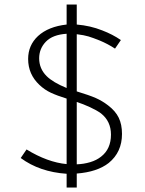

<svg xmlns="http://www.w3.org/2000/svg" viewBox="-20 -763 644 853"><path d="M72 -61 98 -99Q191 -42 276 -34V-325Q234 -338 206 -351Q178 -364 155 -386Q105 -433 105 -501Q105 -562 149 -603Q195 -645 276 -654V-743H321V-654Q381 -649 434 -628Q481 -610 517 -585L491 -547Q459 -568 423 -583Q393 -595 373.5 -601Q354 -607 321 -611V-357Q377 -340 405.5 -327.5Q434 -315 460 -295Q493 -270 507.5 -240Q522 -210 522 -168Q522 -87 463 -39Q412 1 321 8V70H276V9Q156 1 72 -61ZM154 -504Q154 -458 187 -425Q215 -397 276 -372V-613Q214 -609 184 -578Q154 -547 154 -504ZM429 -67Q473 -101 473 -165Q473 -224 429 -259Q410 -273 379.5 -287Q349 -301 321 -310V-33Q352 -34 380.5 -42.5Q409 -51 429 -67Z"/></svg>

Font: Bellota Light
Style: Regular
Weight: 300
Designer: Kemie Guaida
Foundry: Kemie Guaida
Version: Version 4.001